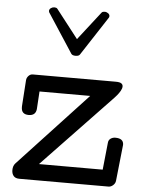

<svg xmlns="http://www.w3.org/2000/svg" viewBox="-60 -961 755 1008"><g transform="rotate(5 317.5 -456.5)"><path d="M80.1 0Q59.6 0 49.8 -11.7Q40 -23.4 40 -42Q40 -64.9 52.2 -78.1L413.1 -465.8H146L140.1 -372.1Q136.2 -337.9 100.1 -337.9Q61 -337.9 61 -375.5V-380.9L70.3 -519Q71.3 -531.7 80.8 -541.7Q90.3 -551.8 103 -551.8H540Q561.5 -551.8 569.8 -545.9Q578.1 -540 578.1 -530.3Q578.1 -519.5 570.6 -506.3Q563 -493.2 553.7 -482.2Q544.4 -471.2 539.1 -465.8L176.3 -85.9H512.2L526.9 -228Q527.8 -243.2 538.8 -251Q549.8 -258.8 564 -258.8Q607.4 -258.8 607.4 -225.1Q607.4 -224.1 607.2 -222.9Q606.9 -221.7 606.9 -220.2L586.9 -33.2Q585.4 -20 574.2 -10Q563 0 550.3 0ZM317.9 -668.9Q301.3 -668.9 295.4 -677.2L163.6 -879.4Q158.7 -884.8 158.7 -891.6Q158.7 -900.4 167 -906.5Q175.3 -912.6 185.1 -912.6Q189.5 -912.6 194.1 -911.4Q198.7 -910.2 201.7 -906.2L317.9 -756.8L434.1 -906.2Q437 -910.2 441.7 -911.4Q446.3 -912.6 450.7 -912.6Q460.4 -912.6 468.8 -906.5Q477.1 -900.4 477.1 -891.6Q477.1 -884.8 472.2 -879.4L340.3 -677.2Q334.5 -668.9 317.9 -668.9Z"/></g></svg>

Font: Cutive
Style: Regular
Weight: 400
Version: Version 1.100; ttfautohint (v1.8.4.7-5d5b)